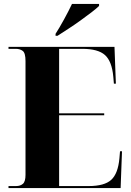

<svg xmlns="http://www.w3.org/2000/svg" viewBox="-20 -951 663 971"><path d="M23 0V-10H61Q83 -10 96 -21.5Q109 -33 109 -67V-642Q109 -683 95 -693.5Q81 -704 60 -704H23V-714H559L566 -528H556L553 -563Q546 -641 511 -672.5Q476 -704 396 -704H279V-378H507V-368H279V-10H428Q508 -10 542.5 -41.5Q577 -73 584 -151L587 -186H597L590 0ZM261 -780Q281 -811 304.5 -854Q328 -897 344 -931H481V-921Q468 -908 442.5 -888.5Q417 -869 386.5 -847Q356 -825 325 -805Q294 -785 271 -770H261Z"/></svg>

Font: Noto Serif Display SemiCondensed ExtraBold
Style: Regular
Weight: 800
Width: 4
Designer: Monotype Design Team
Foundry: Monotype Imaging Inc.
Version: Version 2.009